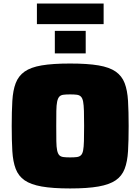

<svg xmlns="http://www.w3.org/2000/svg" viewBox="-20 -1054 791 1082"><path d="M375 8Q277 8 215 -3Q153 -14 118.5 -38Q84 -62 68.5 -102.5Q53 -143 49.5 -202.5Q46 -262 46 -344Q46 -425 49.5 -485Q53 -545 68.5 -585.5Q84 -626 118.5 -650.5Q153 -675 215 -685.5Q277 -696 375 -696Q473 -696 535 -685.5Q597 -675 632 -650.5Q667 -626 682.5 -585.5Q698 -545 701.5 -485Q705 -425 705 -344Q705 -262 701.5 -202.5Q698 -143 682.5 -102.5Q667 -62 632 -38Q597 -14 535 -3Q473 8 375 8ZM375 -167Q399 -167 413.5 -169Q428 -171 436.5 -179.5Q445 -188 448.5 -206.5Q452 -225 453 -258.5Q454 -292 454 -344Q454 -396 453 -429Q452 -462 448.5 -481Q445 -500 436.5 -509Q428 -518 413.5 -520Q399 -522 375 -522Q352 -522 337 -520Q322 -518 314 -509Q306 -500 302 -481Q298 -462 297.5 -429Q297 -396 297 -344Q297 -292 297.5 -258.5Q298 -225 302 -206.5Q306 -188 314 -179.5Q322 -171 337 -169Q352 -167 375 -167ZM289 -753V-880H463V-753ZM188 -918V-1034H564V-918Z"/></svg>

Font: Saira SemiExpanded Black
Style: Regular
Weight: 900
Width: 6
Designer: Hector Gatti with collaboration of the Omnibus-Type team
Foundry: Omnibus-Type
Version: Version 1.101